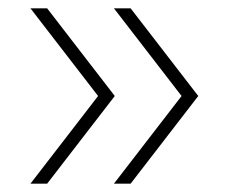

<svg xmlns="http://www.w3.org/2000/svg" viewBox="-20 -510 568 460"><path d="M53 -70 215 -280 53 -490H93L255 -280L93 -70ZM253 -70 415 -280 253 -490H293L455 -280L293 -70Z"/></svg>

Font: Encode Sans Exp Th
Style: Regular
Weight: 100
Width: 7
Designer: Multiple Designers
Foundry: Impallari Type
Version: Version 3.002; ttfautohint (v1.8.3) -l 8 -r 50 -G 200 -x 14 